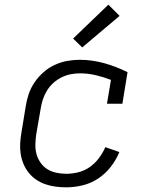

<svg xmlns="http://www.w3.org/2000/svg" viewBox="-20 -794 640 822"><path d="M264 8Q240 8 217.5 5Q195 2 173.5 -5.5Q152 -13 134 -25.5Q116 -38 102.5 -55Q89 -72 80.5 -92.5Q72 -113 68.5 -135.5Q65 -158 66.5 -181.5Q68 -205 72 -228L90 -338Q94 -365 103 -391.5Q112 -418 128 -441.5Q144 -465 166 -484.5Q188 -504 214 -516Q240 -528 267 -533Q294 -538 321 -538Q349 -538 376 -534Q403 -530 428 -523Q453 -516 477.5 -506.5Q502 -497 526 -485L504 -350H438L455 -452Q424 -464 390.5 -472Q357 -480 322 -480Q322 -480 322 -480Q322 -480 322 -480Q302 -480 282 -476Q262 -472 243 -462.5Q224 -453 208 -438.5Q192 -424 181 -406Q170 -388 163.5 -368Q157 -348 154 -328L135 -218Q132 -197 131.5 -175Q131 -153 136.5 -133.5Q142 -114 154 -97Q166 -80 183 -69.5Q200 -59 221 -54.5Q242 -50 264 -50Q289 -50 315.5 -56.5Q342 -63 364.5 -79Q387 -95 403.5 -117Q420 -139 431 -164L491 -143Q477 -109 454 -79.5Q431 -50 400 -29.5Q369 -9 333.5 -0.5Q298 8 264 8ZM332 -591 293 -629 444 -774 492 -726Z"/></svg>

Font: Iosevka Slab Light Extended
Style: Italic
Weight: 300
Width: 7
Italic angle: -9°
Monospace: yes
Designer: Belleve Invis
Foundry: Belleve Invis
Version: Version 11.1.0; ttfautohint (v1.8.3)